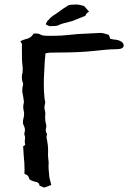

<svg xmlns="http://www.w3.org/2000/svg" viewBox="-20 -850 582 871"><path d="M180.7 1 158.7 -7.8V-9.3Q158.7 -22.9 138.7 -25.9Q129.4 -27.8 121.1 -32.2L114.3 -35.6Q111.3 -44.4 109.1 -48.6Q106.9 -52.7 103 -55.4Q99.1 -58.1 90.8 -62L91.3 -81.5Q91.3 -110.4 87.9 -140.1Q85.9 -163.1 85 -186.5Q85 -187 87.9 -188.5Q93.8 -190.4 94.2 -194.3L93.8 -196.3Q92.3 -202.6 92.3 -209Q92.3 -212.9 93 -216.6Q93.8 -220.2 93.8 -224.1Q93.8 -231.4 90.8 -238.8L90.3 -242.7Q90.3 -245.6 91.1 -248Q91.8 -250.5 92.5 -253.7Q93.3 -256.8 93.3 -260.7Q93.3 -270.5 87.9 -280.3Q84 -287.1 84 -294.9Q84 -304.2 86.7 -314.2Q89.4 -324.2 89.4 -333Q89.4 -340.8 87.4 -348.4Q85.4 -356 85.4 -364.3Q85.4 -371.1 86.9 -378.4Q88.4 -383.8 88.4 -388.7Q88.4 -394 86.9 -399.4L86.4 -404.3L84 -418.5Q81.1 -429.7 81.1 -440.4Q81.1 -451.7 84 -462.9Q85 -465.8 85 -468.8Q85 -472.2 83.5 -474.6Q79.1 -486.8 79.1 -499.5Q79.1 -507.8 81.1 -516.1Q83 -518.1 83 -537.1Q83 -547.4 81.5 -557.1Q79.6 -573.7 79.6 -590.3V-612.8L79.1 -637.7Q79.1 -639.6 79.6 -641.8Q80.1 -644 80.1 -647Q80.1 -650.9 75.2 -658.2L72.3 -663.1Q85 -669.4 96.2 -672.4Q121.6 -677.2 131.8 -697.3Q137.2 -698.2 142.6 -698.2Q155.3 -698.2 165.5 -692.4Q173.8 -688 189.2 -687.7Q204.6 -687.5 219.2 -687.5Q257.8 -687.5 295.9 -691.9Q331.5 -696.3 368.2 -697.3Q399.4 -699.2 406.2 -699.2Q410.2 -699.2 413.6 -699.7Q428.7 -700.7 436.5 -700.7Q448.2 -700.7 473.6 -691.9L480.5 -673.8L498.5 -670.4Q516.6 -669.9 530.3 -661.1Q541 -654.3 541 -644.5Q541 -629.4 519 -627.4L500 -626.5Q472.2 -626.5 407 -619.1Q341.8 -611.8 248 -611.8Q202.1 -611.8 193.4 -609.4L186 -607.4L185.1 -593.3Q183.1 -578.6 182.6 -564Q182.1 -544.9 180.7 -525.4Q178.7 -497.1 178.7 -469.2Q178.7 -438 181.6 -407.2L182.1 -404.3Q182.1 -399.9 183.6 -395Q185.1 -390.1 185.1 -384.8Q185.1 -381.3 181.6 -365.2V-361.3Q181.6 -355.5 183.6 -349.4Q185.5 -343.3 185.5 -337.9V-333Q184.6 -325.2 184.6 -317.4Q184.6 -300.3 189.5 -283.7L190.4 -278.3L189.5 -272Q187.5 -265.6 187.5 -259.3Q187.5 -250.5 192.4 -244.6Q192.9 -244.1 192.9 -242.7Q192.9 -241.2 192.6 -238Q192.4 -234.9 191.7 -232.2Q190.9 -229.5 190.9 -227.5L191.4 -223.6Q198.2 -194.8 198.2 -165L197.8 -144.5Q197.8 -136.7 199 -129.4Q200.2 -122.1 200.7 -115.2L200.2 -92.3Q200.2 -82.5 202.6 -60.5Q203.6 -40.5 210 -21.5L212.4 -10.7ZM192.9 -736.3Q189.5 -736.8 188.5 -740.2Q188.5 -743.2 189 -744.6L190.4 -745.6Q194.3 -756.8 201.7 -760.7Q207.5 -771 234.4 -787.6Q273.9 -816.9 290 -825.7Q298.3 -829.6 329.1 -829.6Q336.9 -829.6 361.3 -822.8Q364.7 -819.8 378.4 -803.7L383.8 -797.4Q378.9 -793.9 374.3 -790Q369.6 -786.1 369.6 -782.2Q369.6 -780.3 363.8 -776.9Q353 -772.5 307.6 -754.4Q258.3 -742.7 248.8 -737.3Q239.3 -731.9 225.1 -731.9L203.6 -731.4Q195.3 -736.3 192.9 -736.3Z"/></svg>

Font: Kurland
Style: Regular
Weight: 400
Designer: GGBot
Version: 0.22